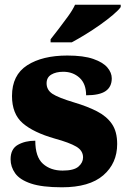

<svg xmlns="http://www.w3.org/2000/svg" viewBox="-20 -786 542 816"><path d="M243 10Q159 10 111.5 -6Q64 -22 44.5 -49.5Q25 -77 25 -109Q25 -153 56 -170.5Q87 -188 130 -188Q130 -119 162.5 -90Q195 -61 246 -61Q294 -61 313.5 -78Q333 -95 333 -117Q333 -146 304 -163Q275 -180 213 -197Q122 -223 76.5 -262.5Q31 -302 31 -378Q31 -467 95.5 -508.5Q160 -550 266 -550Q335 -550 376.5 -535.5Q418 -521 436.5 -499Q455 -477 455 -453Q455 -417 429 -399Q403 -381 346 -381Q346 -430 318 -455.5Q290 -481 249 -481Q218 -481 198 -469Q178 -457 178 -432Q178 -404 202.5 -387.5Q227 -371 297 -350Q351 -334 392 -313Q433 -292 455.5 -259.5Q478 -227 478 -174Q478 -92 419 -41Q360 10 243 10ZM195 -619Q210 -638 230 -664Q250 -690 269.5 -717Q289 -744 299 -766H493V-756Q484 -743 460.5 -723Q437 -703 406 -681Q375 -659 343 -639.5Q311 -620 285 -606H195Z"/></svg>

Font: Noto Serif Tamil Black
Style: Italic
Weight: 900
Italic angle: -12°
Designer: Indian Type Foundry, Tom Grace, and the Monotype Design Team
Foundry: Monotype Imaging Inc.
Version: Version 2.003; ttfautohint (v1.8.4.7-5d5b)